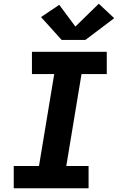

<svg xmlns="http://www.w3.org/2000/svg" viewBox="-20 -1014 640 1034"><path d="M54 0V-120H190L272 -615H152V-735H555V-615H419L337 -120H457V0ZM440 -799H312L201 -922L299 -988L386 -871L512 -994L595 -916Z"/></svg>

Font: Iosevka Slab HvExObl
Style: Regular
Weight: 900
Width: 7
Italic angle: -9°
Monospace: yes
Designer: Belleve Invis
Foundry: Belleve Invis
Version: Version 11.1.1; ttfautohint (v1.8.3)